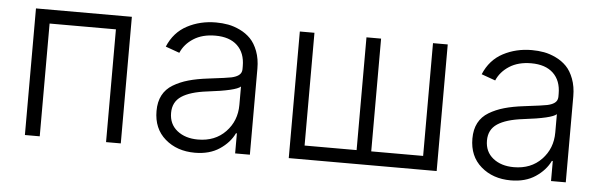

<svg xmlns="http://www.w3.org/2000/svg" viewBox="-42 -682 2581 824"><g transform="rotate(5 1249.0 -270.5)"><path d="M84 0V-545.4H497.1V0H433.6V-485.8H147.9V0Z M816.9 12.2Q739.7 12.2 688.7 -32Q637.7 -76.2 637.7 -152.3Q637.7 -191.9 652.6 -220.2Q667.5 -248.5 696.8 -266.1Q726.1 -283.7 762 -293.9Q797.9 -304.2 847.2 -310.1Q931.2 -320.3 945.3 -323.7Q982.9 -332 988.3 -353Q989.7 -357.9 989.7 -363.3V-376Q989.7 -432.6 956.3 -464.4Q922.9 -496.1 861.3 -496.1Q805.7 -496.1 767.6 -471.7Q729.5 -447.3 713.4 -409.2L653.3 -430.7Q679.7 -493.7 735.4 -523.2Q791 -552.7 859.4 -552.7Q886.7 -552.7 911.9 -548.1Q937 -543.5 963.4 -530.8Q989.7 -518.1 1009 -498.3Q1028.3 -478.5 1040.8 -445.6Q1053.2 -412.6 1053.2 -370.6V0H989.7V-86.4H985.8Q966.3 -45.4 923.1 -16.6Q879.9 12.2 816.9 12.2ZM825.2 -45.4Q898.9 -45.4 944.3 -92.8Q989.7 -140.1 989.7 -209V-288.1Q970.2 -269 847.2 -254.4Q774.4 -245.6 737.5 -221.2Q700.7 -196.8 700.7 -149.4Q700.7 -101.1 735.6 -73.2Q770.5 -45.4 825.2 -45.4Z M1220.7 -545.4H1283.7V-59.6H1507.8V-545.4H1570.8V-59.6H1794.4V-545.4H1857.9V0H1220.7Z M2177.7 12.2Q2100.6 12.2 2049.6 -32Q1998.5 -76.2 1998.5 -152.3Q1998.5 -191.9 2013.4 -220.2Q2028.3 -248.5 2057.6 -266.1Q2086.9 -283.7 2122.8 -293.9Q2158.7 -304.2 2208 -310.1Q2292 -320.3 2306.2 -323.7Q2343.8 -332 2349.1 -353Q2350.6 -357.9 2350.6 -363.3V-376Q2350.6 -432.6 2317.1 -464.4Q2283.7 -496.1 2222.2 -496.1Q2166.5 -496.1 2128.4 -471.7Q2090.3 -447.3 2074.2 -409.2L2014.2 -430.7Q2040.5 -493.7 2096.2 -523.2Q2151.9 -552.7 2220.2 -552.7Q2247.6 -552.7 2272.7 -548.1Q2297.9 -543.5 2324.2 -530.8Q2350.6 -518.1 2369.9 -498.3Q2389.2 -478.5 2401.6 -445.6Q2414.1 -412.6 2414.1 -370.6V0H2350.6V-86.4H2346.7Q2327.1 -45.4 2283.9 -16.6Q2240.7 12.2 2177.7 12.2ZM2186 -45.4Q2259.8 -45.4 2305.2 -92.8Q2350.6 -140.1 2350.6 -209V-288.1Q2331.1 -269 2208 -254.4Q2135.3 -245.6 2098.4 -221.2Q2061.5 -196.8 2061.5 -149.4Q2061.5 -101.1 2096.4 -73.2Q2131.3 -45.4 2186 -45.4Z"/></g></svg>

Font: Interop Light
Style: Regular
Weight: 300
Designer: Rasmus Andersson, Google, Jang Haemin
Foundry: jhaemin
Version: Version 1.007